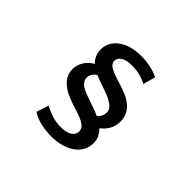

<svg xmlns="http://www.w3.org/2000/svg" viewBox="-187 -1039 1374 1374"><g transform="rotate(45 500.0 -352.5)"><path d="M679 -653Q654 -667 615.5 -678Q577 -689 523 -689Q471 -689 443 -670Q415 -651 415 -625Q415 -593 448.5 -574.5Q482 -556 545 -538Q591 -524 629.5 -508Q668 -492 695.5 -469.5Q723 -447 738.5 -417Q754 -387 754 -346Q754 -301 733.5 -265.5Q713 -230 680 -206Q696 -193 711.5 -166Q727 -139 727 -102Q727 -54 705 -20Q683 14 648 36Q613 58 569.5 68.5Q526 79 483 79Q429 79 375 68Q321 57 279 29L310 -64Q335 -49 380.5 -32.5Q426 -16 482 -16Q534 -16 564.5 -35.5Q595 -55 595 -88Q595 -103 588 -115.5Q581 -128 565.5 -139Q550 -150 524.5 -160.5Q499 -171 463 -182Q416 -196 376 -212.5Q336 -229 307 -251.5Q278 -274 261.5 -303Q245 -332 245 -372Q245 -407 266 -445Q287 -483 332 -509Q314 -524 301 -552Q288 -580 288 -610Q288 -650 306 -682.5Q324 -715 355.5 -737.5Q387 -760 431 -772Q475 -784 527 -784Q579 -784 624 -774Q669 -764 705 -746ZM402 -466Q382 -453 371 -435.5Q360 -418 360 -398Q360 -371 383 -348.5Q406 -326 470 -305Q518 -288 552.5 -276Q587 -264 604 -255Q621 -266 630 -284.5Q639 -303 639 -323Q639 -354 613 -374.5Q587 -395 550 -410.5Q513 -426 472.5 -438.5Q432 -451 402 -466Z"/></g></svg>

Font: SpoqaHanSansJP-Bold
Style: Regular
Weight: 700
Designer: [Source Han Sans]
Ryoko NISHIZUKA  (kana & ideographs); Paul D. Hunt (Latin, Greek & Cyrillic); Wenlong ZHANG  (bopomofo
Foundry: Spoqa (http://bi.spoqa.com)
Version: Version 1.002.20150607